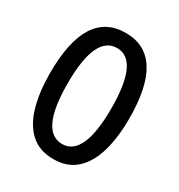

<svg xmlns="http://www.w3.org/2000/svg" viewBox="-174 -841 902 968"><g transform="rotate(30 277.5 -357.0)"><path d="M278 10Q195 10 144 -37.5Q93 -85 70 -168Q47 -251 47 -359Q47 -724 278 -724Q508 -724 508 -358Q508 -250 484.5 -167Q461 -84 410 -37Q359 10 278 10ZM278 -78Q404 -78 404 -358Q404 -636 278 -636Q150 -636 150 -358Q150 -78 278 -78Z"/></g></svg>

Font: Noto Sans ExtraCondensed Medium
Style: Regular
Weight: 500
Width: 2
Designer: Monotype Design Team
Foundry: Monotype Imaging Inc.
Version: Version 2.013; ttfautohint (v1.8.4.7-5d5b)